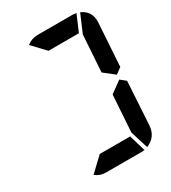

<svg xmlns="http://www.w3.org/2000/svg" viewBox="-183 -844 836 939"><g transform="rotate(-30 234.5 -375.0)"><path d="M360.4 -656.2H188.5L120.1 -728.5Q147.5 -750 181.6 -750H380.9L399.4 -748ZM374 -641.6 417 -742.2Q471.7 -717.8 468.8 -656.2L453.1 -412.1L419.9 -387.7L360.4 -434.6ZM353.5 -314.5 418 -361.3 448.2 -336.9 433.6 -93.8Q429.7 -31.2 371.1 -6.8L339.8 -107.4ZM153.3 -93.8H325.2L352.5 -1L334 0H134.8Q100.6 0 76.2 -20.5Z"/></g></svg>

Font: 7-Segment
Style: Regular
Weight: 400
Designer: Jan Bobrowski
Version: Version 3.0